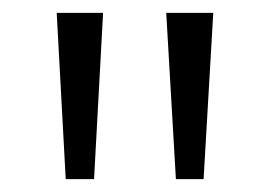

<svg xmlns="http://www.w3.org/2000/svg" viewBox="-20 -734 419 298"><path d="M140 -714H68L82 -456H126ZM311 -714H238L253 -456H296Z"/></svg>

Font: Noto Kufi Arabic Light
Style: Regular
Weight: 300
Designer: Monotype Design Team, David Williams, Khaled Hosny
Foundry: Google LLC
Version: Version 2.109